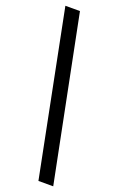

<svg xmlns="http://www.w3.org/2000/svg" viewBox="-153 -776 534 866"><g transform="rotate(20 114.0 -343.0)"><path d="M157 49 1 -735H71L228 49Z"/></g></svg>

Font: Archivo Narrow
Style: Regular
Weight: 400
Designer: Hector Gatti
Foundry: Omnibus-Type
Version: Version 1.003